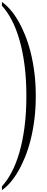

<svg xmlns="http://www.w3.org/2000/svg" viewBox="-98 -997 489 1993"><path d="M273.4 0Q273.4 129.4 258.8 244.4Q244.1 359.4 218.8 458.5Q193.4 557.6 159.2 640.6Q125 723.6 85.9 789.1Q46.9 854.5 4.9 901.9Q-37.1 949.2 -78.1 976.6V937.5Q-22.5 877 24.2 787.8Q70.8 698.7 104.5 581.3Q138.2 463.9 157 318.6Q175.8 173.3 175.8 0Q175.8 -173.3 157 -318.6Q138.2 -463.9 104.5 -581.3Q70.8 -698.7 24.2 -787.8Q-22.5 -877 -78.1 -937.5V-976.6Q-37.1 -948.7 4.9 -901.6Q46.9 -854.5 85.9 -789.1Q125 -723.6 159.2 -640.6Q193.4 -557.6 218.8 -458.5Q244.1 -359.4 258.8 -244.4Q273.4 -129.4 273.4 0Z"/></svg>

Font: Tuladha Jejeg
Style: Regular
Weight: 400
Designer: R.S. Wihananto
Foundry: R.S. Wihananto
Version: Version 1.92